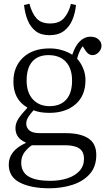

<svg xmlns="http://www.w3.org/2000/svg" viewBox="-20 -781 568 1031"><path d="M245 230Q147 230 87 199.5Q27 169 27 103Q27 28 118 -13V-16Q63 -39 63 -93Q63 -119 78.5 -143Q94 -167 126 -201V-204Q52 -247 52 -343Q52 -423 104 -472Q156 -521 247 -521Q282 -521 313.5 -511.5Q345 -502 368 -487Q384 -536 409.5 -560Q435 -584 465 -584Q493 -584 509 -569.5Q525 -555 525 -536Q525 -516 510 -500.5Q495 -485 477 -485Q454 -485 438 -511L424 -533Q405 -508 394 -466Q414 -444 426.5 -414Q439 -384 439 -351Q439 -267 385.5 -221Q332 -175 246 -175Q219 -175 198 -178.5Q177 -182 160 -189Q144 -171 132.5 -153.5Q121 -136 121 -117Q121 -95 138 -80.5Q155 -66 195 -66H333Q412 -66 454.5 -38Q497 -10 497 51Q497 115 461 154.5Q425 194 367.5 212Q310 230 245 230ZM246 -211Q304 -211 335.5 -246Q367 -281 367 -348Q367 -413 334 -449Q301 -485 240 -485Q184 -485 153.5 -450.5Q123 -416 123 -348Q123 -284 156.5 -247.5Q190 -211 246 -211ZM250 190Q301 190 342 176.5Q383 163 407 136.5Q431 110 431 72Q431 33 405.5 16Q380 -1 331 -1H151Q127 15 110.5 38Q94 61 94 92Q94 143 133 166.5Q172 190 250 190ZM246 -592Q200 -592 172 -613.5Q144 -635 129 -671.5Q114 -708 109 -754L138 -761Q152 -708 177 -681.5Q202 -655 249 -655Q299 -655 324 -684Q349 -713 361 -760L388 -754Q384 -711 368.5 -674Q353 -637 323 -614.5Q293 -592 246 -592Z"/></svg>

Font: Literata 36pt Light
Style: Regular
Weight: 300
Designer: Latin by Veronika Burian and Jose Scaglione. Greek by Irene Vlachou. Cyrillic by Vera Evstafieva.
Foundry: TypeTogether
Version: Version 3.002